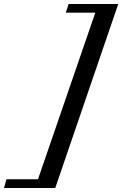

<svg xmlns="http://www.w3.org/2000/svg" viewBox="-145 -767 611 960"><path d="M-125 172.9 -112.8 129.4H44.9L331.5 -703.6H184.1L198.2 -747.1H446.3L131.3 172.9Z"/></svg>

Font: Elstob 10pt SemiBold
Style: Italic
Weight: 600
Italic angle: -20°
Designer: Peter S. Baker
Version: Version 1.015